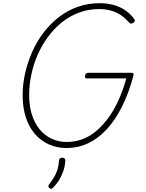

<svg xmlns="http://www.w3.org/2000/svg" viewBox="-20 -910 916 1205"><path d="M399 19Q336 19 285 -4.5Q234 -28 197.5 -71Q161 -114 141.5 -175.5Q122 -237 122 -312Q122 -381 137.5 -449.5Q153 -518 181.5 -583Q210 -648 252 -703.5Q294 -759 347.5 -801Q401 -843 466 -866.5Q531 -890 605 -890Q652 -890 692.5 -879Q733 -868 765.5 -846Q798 -824 822 -791Q828 -783 825 -776Q822 -769 811 -764Q803 -760 798 -762.5Q793 -765 783 -776Q760 -802 732.5 -819Q705 -836 672.5 -844.5Q640 -853 602 -853Q535 -853 476 -831Q417 -809 368.5 -770Q320 -731 281.5 -679Q243 -627 216.5 -566.5Q190 -506 176.5 -441Q163 -376 163 -312Q163 -245 180 -191Q197 -137 228.5 -98.5Q260 -60 303.5 -39.5Q347 -19 399 -19Q447 -19 492 -34.5Q537 -50 577 -82Q617 -114 653.5 -161.5Q690 -209 720 -273Q750 -337 773 -418H524Q515 -418 513.5 -424Q512 -430 514 -436Q517 -445 521 -449Q525 -453 533 -453H803Q814 -453 816.5 -449.5Q819 -446 818 -438Q788 -324 744.5 -238.5Q701 -153 647.5 -96Q594 -39 531.5 -10Q469 19 399 19ZM291 271Q284 265 283.5 259Q283 253 289 246Q307 223 320 201Q333 179 340.5 155Q348 131 350 99Q351 89 356 84.5Q361 80 370 80Q380 80 385 84.5Q390 89 390 97Q390 115 383.5 142.5Q377 170 361 202Q345 234 316 265Q311 271 304.5 274Q298 277 291 271Z"/></svg>

Font: Playwrite IS Thin
Style: Regular
Weight: 250
Designer: Veronika Burian, José Scaglione
Foundry: TypeTogether
Version: Version 1.002